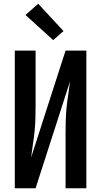

<svg xmlns="http://www.w3.org/2000/svg" viewBox="-20 -1005 540 1025"><path d="M59 0V-735H170V-441Q170 -406 169 -371.5Q168 -337 164.5 -302.5Q161 -268 155.5 -233.5Q150 -199 146 -164L330 -735H441V0H330V-294Q330 -329 331 -363.5Q332 -398 335.5 -432.5Q339 -467 344.5 -501.5Q350 -536 354 -571L170 0ZM264 -791 116 -925 184 -985 319 -839Z"/></svg>

Font: Iosevka SS04
Style: Bold
Weight: 700
Monospace: yes
Designer: Belleve Invis
Foundry: Belleve Invis
Version: Version 19.0.0; ttfautohint (v1.8.4)